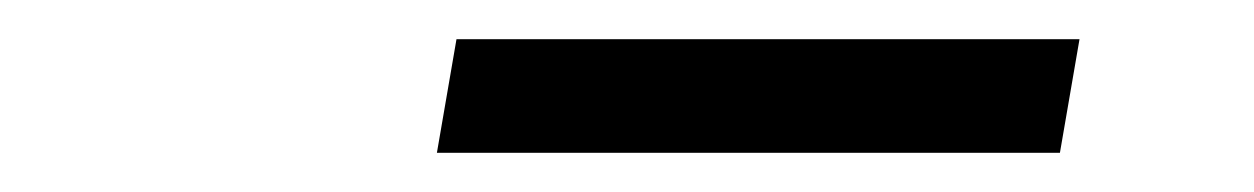

<svg xmlns="http://www.w3.org/2000/svg" viewBox="-20 -678 640 98"><path d="M203 -600 213 -658H531L521 -600Z"/></svg>

Font: DM Mono Light
Style: Italic
Weight: 300
Italic angle: -10°
Designer: Colophon Foundry
Foundry: Colophon Foundry
Version: Version 1.000; ttfautohint (v1.8.2.53-6de2)